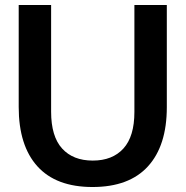

<svg xmlns="http://www.w3.org/2000/svg" viewBox="-20 -740 744 770"><path d="M351 10Q205 10 130 -73Q55 -156 55 -311V-720H185V-292Q185 -193 229 -144.5Q273 -96 352 -96Q431 -96 475 -144.5Q519 -193 519 -291V-720H649V-310Q649 -156 573.5 -73Q498 10 351 10Z"/></svg>

Font: Instrument Sans SemiBold
Style: Regular
Weight: 600
Designer: Rodrigo Fuenzalida
Foundry: fragTYPE
Version: Version 1.000;gftools[0.9.28]